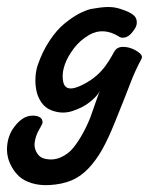

<svg xmlns="http://www.w3.org/2000/svg" viewBox="-152 -323 487 556"><path d="M194.8 -215.8Q147.9 -245.6 106.9 -222.2Q79.6 -206.5 61.5 -182.4Q43.5 -158.2 36.1 -137.2Q27.8 -114.3 29.8 -94Q31.7 -73.7 43 -68.8Q58.1 -61.5 94.5 -81.3Q130.9 -101.1 153.8 -132.8Q165 -148.4 171.6 -160.6Q178.2 -172.9 182.1 -178.2Q191.4 -189 210.4 -187Q229.5 -185.1 246.3 -173.8Q263.2 -162.6 257.8 -152.8Q247.6 -133.8 240 -116.9Q232.4 -100.1 227.1 -86.2Q221.7 -72.3 208.5 -38.3Q195.3 -4.4 180.2 32.2Q161.1 79.6 143.6 110.6Q126 141.6 103.8 165Q81.5 188.5 54.4 199.7Q27.3 210.9 -8.8 212.9Q-37.1 214.4 -59.6 207.5Q-82 200.7 -95.2 189Q-108.4 177.2 -116.9 162.1Q-125.5 147 -128.7 134.3Q-131.8 121.6 -131.8 110.8Q-131.8 71.3 -109.6 43Q-87.4 14.6 -63 12.2Q-47.4 10.7 -37.8 15.9Q-28.3 21 -28.8 32.2Q-29.3 36.6 -39.3 53.5Q-49.3 70.3 -51.8 91.8Q-53.2 106 -45.4 119.4Q-37.6 132.8 -23.9 136.2Q0.5 142.6 22.9 133.1Q45.4 123.5 60.5 104.7Q75.7 85.9 89.6 60.1Q103.5 34.2 111.6 11.5Q119.6 -11.2 127 -32.5Q134.3 -53.7 137.2 -59.1Q128.4 -43.5 107.7 -27.1Q86.9 -10.7 56.9 -1.2Q26.9 8.3 -3.9 -3.9Q-20.5 -10.3 -31.5 -25.6Q-42.5 -41 -46.4 -59.8Q-50.3 -78.6 -49.3 -98.1Q-48.3 -117.7 -43 -133.8Q-29.3 -173.8 -8.5 -205.1Q12.2 -236.3 34.4 -254.4Q56.6 -272.5 75.2 -282.5Q93.8 -292.5 110.8 -296.9Q139.6 -302.2 158.9 -302.7Q178.2 -303.2 196 -297.4Q213.9 -291.5 221.4 -287.6Q229 -283.7 233.9 -279.8Q242.7 -272.9 243.9 -262.2Q245.1 -251.5 240 -242.4Q234.9 -233.4 227.1 -225.1Q219.2 -216.8 210.2 -214.6Q201.2 -212.4 194.8 -215.8Z"/></svg>

Font: Florida Vibes
Style: Regular
Weight: 400
Italic angle: -30°
Designer: Turbologo.com
Foundry: Turbologo.com
Version: Version 1.000;hotconv 1.0.109;makeotfexe 2.5.65596